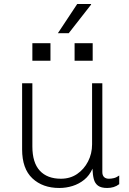

<svg xmlns="http://www.w3.org/2000/svg" viewBox="-20 -925 640 955"><path d="M275 10Q192 10 141 -38Q90 -86 90 -182V-511H141V-197Q141 -116 178 -76Q215 -36 283 -36Q329 -36 363.5 -59.5Q398 -83 418 -122Q438 -161 438 -207V-511H489V-69Q489 -53 497.5 -44.5Q506 -36 522 -36Q533 -36 546 -39Q559 -42 573 -52V-9Q560 1 545 5.5Q530 10 513 10Q483 10 467.5 -1.5Q452 -13 446.5 -34.5Q441 -56 440 -86Q425 -52 399 -31Q373 -10 341 0Q309 10 275 10ZM268 -760 364 -905H433V-902L322 -760ZM141 -623V-710H231V-623ZM351 -623V-710H441V-623Z"/></svg>

Font: Chivo Mono Thin
Style: Regular
Weight: 250
Designer: Hector Gatti
Foundry: Omnibus-Type
Version: Version 1.008